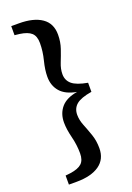

<svg xmlns="http://www.w3.org/2000/svg" viewBox="-164 -775 686 995"><g transform="rotate(-20 178.5 -278.0)"><path d="M309 -303V-253Q248 -243 223.5 -222Q199 -201 199 -166Q199 -137 211.5 -106Q224 -75 236 -40.5Q248 -6 248 35Q248 96 203 127.5Q158 159 77 159H35V109L62 106Q106 100 125.5 82Q145 64 145 26Q145 -20 133 -67.5Q121 -115 121 -152Q121 -201 149.5 -234.5Q178 -268 239 -278Q178 -289 149.5 -322Q121 -355 121 -404Q121 -442 133 -489Q145 -536 145 -582Q145 -620 125.5 -638Q106 -656 62 -662L35 -665V-715H77Q158 -715 203 -684Q248 -653 248 -591Q248 -551 236 -516Q224 -481 211.5 -450Q199 -419 199 -390Q199 -356 223.5 -335Q248 -314 309 -303Z"/></g></svg>

Font: Source Serif 4 SmText Semibold
Style: Regular
Weight: 600
Designer: Frank Grießhammer
Foundry: Adobe
Version: Version 4.005;hotconv 1.1.0;makeotfexe 2.6.0